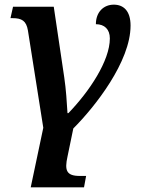

<svg xmlns="http://www.w3.org/2000/svg" viewBox="-20 -565 613 825"><path d="M112 240H341L350 191H323C265 191 257 167 270 108L295 -13C388 -106 541 -300 541 -455C541 -518 511 -545 469 -545C425 -545 392 -513 392 -461C429 -461 452 -439 452 -400C452 -304 364 -172 274 -79H270C267 -127 264 -179 256 -233L211 -536H36L25 -487H34C73 -487 93 -476 100 -434L166 -16Z"/></svg>

Font: Noto Serif SemiBold
Style: Italic
Weight: 600
Italic angle: -12°
Designer: Monotype Design Team
Foundry: Monotype Imaging Inc.
Version: Version 2.014